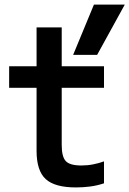

<svg xmlns="http://www.w3.org/2000/svg" viewBox="-20 -810 566 840"><path d="M312 10Q220 10 180 -26.5Q140 -63 140 -150V-426H20V-520H140V-690H250V-520H435V-426H250V-176Q250 -124 268 -105Q286 -86 336 -86Q363 -86 388 -91Q413 -96 435 -104V-8Q405 2 374.5 6Q344 10 312 10ZM405 -570H300L391 -790H526Z"/></svg>

Font: M PLUS Code Latin Medium
Style: Regular
Weight: 500
Designer: Coji Morishita
Foundry: UNDERFOREST DESIGN
Version: Version 1.002; ttfautohint (v1.8.3)